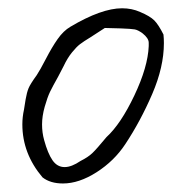

<svg xmlns="http://www.w3.org/2000/svg" viewBox="-20 -550 444 457"><path d="M81.1 -127.9Q99.6 -113.3 129.9 -113.3Q168 -113.3 210 -140.1Q252 -167 278.3 -207Q314.5 -261.7 342.3 -326.2Q370.1 -390.6 370.1 -447.3Q370.1 -458 369.1 -467.8Q357.4 -491.2 347.2 -501.5Q336.9 -511.7 313.5 -521.5Q293.9 -530.3 270.5 -530.3Q221.7 -530.3 147.5 -486.3Q130.9 -476.6 117.2 -457Q103.5 -437.5 89.4 -410.2Q75.2 -382.8 67.4 -371.1Q51.8 -349.6 47.9 -339.8Q43.9 -330.1 41 -313.5Q39.1 -299.8 37.1 -289.1Q33.2 -271.5 33.2 -253.9Q33.2 -184.6 81.1 -127.9ZM118.2 -367.2Q127 -383.8 130.9 -391.6Q140.6 -412.1 151.4 -425.3Q162.1 -438.5 170.4 -444.8Q178.7 -451.2 196.3 -461.9Q209 -469.7 229.5 -483.4Q265.6 -482.4 267.6 -482.4Q293 -481.4 300.8 -480Q308.6 -478.5 319.3 -470.7Q334 -459 334 -448.2Q334 -446.3 334 -440.4Q332 -390.6 299.8 -322.8Q267.6 -254.9 233.4 -223.6Q210 -195.3 199.7 -185.5Q189.5 -175.8 171.9 -167Q150.4 -152.3 133.8 -152.3Q116.2 -152.3 105 -168.5Q93.8 -184.6 85 -216.8Q80.1 -234.4 80.1 -253.9Q80.1 -273.4 86.4 -295.9Q92.8 -318.4 99.1 -331.5Q105.5 -344.7 118.2 -367.2Z"/></svg>

Font: 辰宇落雁體 Thin Monospaced
Style: Regular
Weight: 100
Designer: Written by Liu, Wei-Chen; Created by Wang, Li-Yu.
Version: Version 1.000